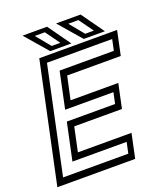

<svg xmlns="http://www.w3.org/2000/svg" viewBox="-169 -951 909 1055"><g transform="rotate(-20 285.0 -424.0)"><path d="M-17 0 132 -700H587L557 -558.5H243.5L214.5 -424H493.5L463.5 -282.5H184.5L154.5 -141.5H468L438 0ZM31 -39.8H412.2L426 -104H109L155.2 -321.2H437.5L451 -385.5H168.8L213.8 -598H530.8L544.5 -662.2H163.2ZM521.5 -716H398L284 -848H427.5ZM465.8 -740 405.5 -823.5H346.5L415.2 -740ZM325.5 -716H202L88 -848H231.5ZM269.8 -740 209.5 -823.5H150.5L219.2 -740Z"/></g></svg>

Font: Tourney Thin
Style: Italic
Weight: 100
Italic angle: -12°
Designer: Tyler Finck
Foundry: Etcetera Type Co
Version: Version 1.015